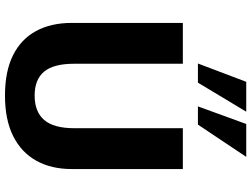

<svg xmlns="http://www.w3.org/2000/svg" viewBox="-140 -868 1018 778"><g transform="rotate(90 369.0 -479.0)"><path d="M367.2 9.8Q269 9.8 203.6 -22.9Q138.2 -55.7 105.5 -116.5Q72.8 -177.2 72.8 -261.2V-710.9H238.3V-270.5Q238.3 -187 270.3 -148.7Q302.2 -110.4 367.2 -110.4Q433.1 -110.4 466.3 -149.2Q499.5 -188 499.5 -271V-710.9H665V-260.7Q665 -177.7 631.3 -117.2Q597.7 -56.6 531.5 -23.4Q465.3 9.8 367.2 9.8ZM411.1 -772 482.4 -967.8H615.7L484.9 -772ZM237.3 -772 311.5 -967.8H432.6L314.9 -772Z"/></g></svg>

Font: Comme
Style: Bold
Weight: 700
Version: Version 1.000;gftools[0.9.27]